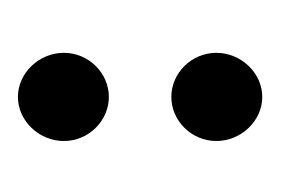

<svg xmlns="http://www.w3.org/2000/svg" viewBox="-68 -238 306 209"><g transform="rotate(90 84.5 -133.0)"><path d="M37 -50C37 -23 59 0 85 0C111 0 133 -23 133 -50C133 -77 111 -99 85 -99C59 -99 37 -77 37 -50ZM37 -216C37 -189 59 -167 85 -167C111 -167 133 -189 133 -216C133 -243 111 -266 85 -266C59 -266 37 -243 37 -216Z"/></g></svg>

Font: Hussar Tani
Style: Bold
Weight: 700
Foundry: Cannot Into Space Fonts
Version: Version 0.92